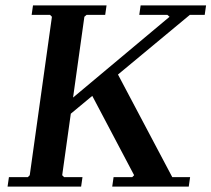

<svg xmlns="http://www.w3.org/2000/svg" viewBox="-20 -690 782 710"><path d="M395 0 400 -35H469L476 -42L313 -351L407 -432L617 -35H683L678 0ZM177 -268 607 -628 599 -635H495L500 -670H742L737 -635H682L240 -268ZM300 -635 292 -628 210 -42 217 -35H285L280 0H8L13 -35H83L90 -42L172 -628L165 -635H97L102 -670H374L369 -635Z"/></svg>

Font: Brygada 1918 SemiBold
Style: Italic
Weight: 600
Italic angle: -8°
Designer: Mateusz Machalski | Borys Kosmynka | Przemek Hoffer
Foundry: NIEPODLEGLA 2018
Version: Version 3.006